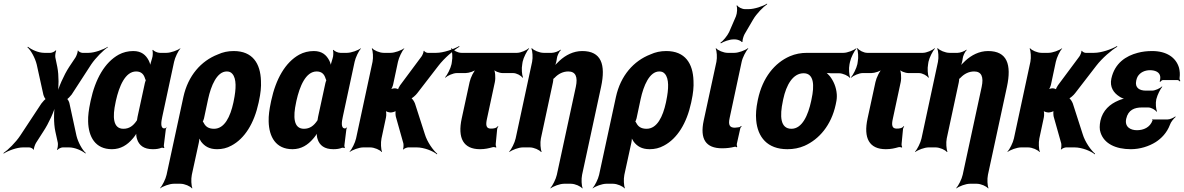

<svg xmlns="http://www.w3.org/2000/svg" viewBox="-63 -823 6610 1072"><path d="M257 -449 246 -502C244 -511 247 -533 251 -540L248 -542C243 -535 227 -528 219 -528H184C151 -528 112 -546 93 -562L90 -559C109 -543 133 -500 142 -463L179 -295C181 -287 189 -268 195 -268L196 -272C190 -272 174 -253 168 -245L50 -66C25 -28 -19 15 -43 31V35C-18 18 32 0 65 0H100C108 0 123 7 124 14L126 12C125 5 133 -17 138 -25L179 -89C209 -134 241 -204 249 -243H245C237 -204 236 -134 246 -89L260 -25C261 -17 260 5 255 12L258 14C263 7 279 0 287 0H323C355 0 395 18 414 34L416 31C397 15 373 -28 364 -65L325 -245C324 -253 315 -272 309 -272L308 -268C314 -268 331 -287 337 -295L446 -463C471 -500 514 -543 539 -559V-562C514 -546 464 -528 432 -528H397C389 -528 374 -535 373 -542L371 -540C372 -533 364 -511 359 -503L323 -449C293 -403 262 -332 254 -293H258C266 -332 266 -404 257 -449Z M853 -107 854 -104 852 -106C833 -109 836 -140 843 -171L909 -478C914 -502 932 -539 944 -552V-554C929 -542 890 -528 867 -528H829C816 -528 796 -537 791 -545L788 -542C791 -535 791 -510 786 -497C781 -482 774 -458 774 -446L779 -447C778 -457 773 -475 767 -486C751 -516 727 -538 681 -538C652 -538 624 -531 600 -518C522 -475 469 -382 443 -260L441 -250C433 -212 428 -177 429 -145C431 -59 469 10 562 10C611 10 648 -14 677 -48C687 -59 700 -77 703 -87H699C696 -77 698 -58 702 -47C713 -11 741 10 790 10C809 10 824 8 839 2C843 1 849 2 852 4L855 0C853 -1 851 -8 852 -13L863 -102C863 -105 866 -108 867 -110L865 -112C864 -111 862 -107 860 -107ZM746 -360 705 -171 702 -153C702 -153 701 -149 702 -149C702 -149 703 -153 703 -153C702 -153 700 -149 700 -149C681 -121 659 -104 626 -104C567 -104 565 -172 582 -250L584 -260C602 -341 636 -424 697 -424C726 -424 740 -408 747 -384C748 -382 751 -373 752 -374V-378C751 -377 747 -363 746 -360Z M1149 10C1177 10 1204 4 1229 -10C1303 -49 1356 -134 1381 -250L1383 -260C1392 -301 1396 -338 1394 -372C1391 -468 1348 -538 1242 -538C1210 -538 1181 -532 1153 -519C1060 -483 987 -401 961 -282L867 153C862 177 843 214 831 227V229C846 217 884 203 907 203H945C968 203 1000 217 1009 229L1011 227C1005 214 1003 177 1008 153L1047 -26C1050 -39 1051 -57 1049 -66L1045 -64C1046 -55 1054 -41 1060 -32C1079 -7 1105 10 1149 10ZM1132 -104C1102 -104 1085 -116 1075 -136C1074 -139 1069 -146 1067 -145L1068 -141C1070 -143 1075 -159 1076 -162L1099 -270C1115 -344 1148 -424 1203 -424C1217 -424 1226 -420 1234 -411C1258 -384 1256 -327 1242 -260L1240 -250C1223 -172 1191 -104 1132 -104Z M1861 -107 1862 -104 1860 -106C1841 -109 1844 -140 1851 -171L1917 -478C1922 -502 1940 -539 1952 -552V-554C1937 -542 1898 -528 1875 -528H1837C1824 -528 1804 -537 1799 -545L1796 -542C1799 -535 1799 -510 1794 -497C1789 -482 1782 -458 1782 -446L1787 -447C1786 -457 1781 -475 1775 -486C1759 -516 1735 -538 1689 -538C1660 -538 1632 -531 1608 -518C1530 -475 1477 -382 1451 -260L1449 -250C1441 -212 1436 -177 1437 -145C1439 -59 1477 10 1570 10C1619 10 1656 -14 1685 -48C1695 -59 1708 -77 1711 -87H1707C1704 -77 1706 -58 1710 -47C1721 -11 1749 10 1798 10C1817 10 1832 8 1847 2C1851 1 1857 2 1860 4L1863 0C1861 -1 1859 -8 1860 -13L1871 -102C1871 -105 1874 -108 1875 -110L1873 -112C1872 -111 1870 -107 1868 -107ZM1754 -360 1713 -171 1710 -153C1710 -153 1709 -149 1710 -149C1710 -149 1711 -153 1711 -153C1710 -153 1708 -149 1708 -149C1689 -121 1667 -104 1634 -104C1575 -104 1573 -172 1590 -250L1592 -260C1610 -341 1644 -424 1705 -424C1734 -424 1748 -408 1755 -384C1756 -382 1759 -373 1760 -374V-378C1759 -377 1755 -363 1754 -360Z M2147 -172 2189 -23C2191 -15 2190 5 2187 10L2189 12C2192 7 2209 0 2216 0H2264C2304 0 2355 20 2377 39L2378 35C2356 17 2322 -30 2309 -74L2254 -245C2250 -256 2238 -276 2230 -276L2229 -272C2237 -272 2259 -292 2267 -303L2385 -456C2418 -499 2471 -544 2502 -562L2501 -566C2470 -548 2413 -528 2373 -528H2325C2319 -528 2306 -534 2305 -540L2302 -538C2303 -532 2295 -513 2290 -507L2171 -347C2167 -342 2158 -325 2159 -320L2162 -322C2161 -327 2146 -330 2141 -330C2133 -330 2118 -326 2113 -321L2116 -318C2122 -323 2130 -341 2132 -351L2159 -478C2164 -502 2182 -539 2194 -552V-554C2179 -542 2141 -528 2118 -528H2079C2056 -528 2024 -542 2015 -554L2013 -552C2019 -539 2022 -502 2017 -478L1925 -50C1920 -26 1901 11 1889 24V26C1904 14 1942 0 1965 0H2004C2027 0 2059 14 2068 26L2070 24C2064 11 2062 -26 2067 -50L2092 -167C2095 -180 2094 -204 2089 -211L2085 -208C2089 -201 2107 -195 2118 -195H2119C2126 -195 2146 -200 2149 -205L2147 -207C2144 -202 2145 -180 2147 -172Z M2677 -105C2651 -105 2648 -125 2656 -160L2700 -365C2705 -389 2702 -429 2692 -441L2690 -439C2696 -426 2725 -415 2744 -415H2802C2821 -415 2847 -401 2854 -389L2857 -391C2851 -404 2848 -441 2853 -465L2855 -478C2860 -502 2879 -539 2891 -552L2890 -554C2876 -542 2844 -528 2824 -528H2513C2493 -528 2467 -542 2459 -554L2456 -552C2462 -539 2465 -502 2460 -478L2458 -465C2453 -441 2434 -404 2422 -391L2423 -389C2436 -401 2468 -415 2487 -415H2536C2555 -415 2589 -426 2601 -439L2599 -441C2583 -429 2564 -389 2559 -365L2515 -162C2491 -52 2524 10 2617 10C2645 10 2666 5 2687 -1C2693 -3 2703 -1 2707 1L2708 -2C2706 -5 2704 -14 2705 -21L2713 -104C2714 -109 2718 -115 2719 -117L2718 -120C2708 -107 2695 -105 2677 -105Z M3110 -424C3151 -424 3164 -394 3152 -338L3046 153C3041 177 3022 214 3010 227L3011 229C3026 217 3063 203 3086 203H3125C3148 203 3179 217 3188 229L3190 227C3184 214 3182 177 3187 153L3293 -338C3320 -463 3294 -538 3188 -538C3138 -538 3095 -515 3061 -484C3049 -473 3032 -456 3026 -445L3030 -443C3036 -454 3043 -474 3045 -489L3046 -496C3047 -510 3059 -535 3068 -543L3067 -546C3057 -537 3032 -528 3018 -528H2972C2949 -528 2916 -542 2907 -554L2904 -552C2910 -539 2913 -502 2908 -478L2816 -50C2811 -26 2792 11 2780 24L2781 26C2796 14 2833 0 2856 0H2895C2918 0 2949 14 2958 26L2961 24C2955 11 2952 -26 2957 -50L3024 -362C3025 -366 3028 -383 3025 -385L3023 -382C3025 -380 3032 -387 3035 -390C3054 -410 3080 -424 3110 -424Z M3564 10C3592 10 3619 4 3644 -10C3718 -49 3771 -134 3796 -250L3798 -260C3807 -301 3811 -338 3809 -372C3806 -468 3763 -538 3657 -538C3625 -538 3596 -532 3568 -519C3475 -483 3402 -401 3376 -282L3282 153C3277 177 3258 214 3246 227V229C3261 217 3299 203 3322 203H3360C3383 203 3415 217 3424 229L3426 227C3420 214 3418 177 3423 153L3462 -26C3465 -39 3466 -57 3464 -66L3460 -64C3461 -55 3469 -41 3475 -32C3494 -7 3520 10 3564 10ZM3547 -104C3517 -104 3500 -116 3490 -136C3489 -139 3484 -146 3482 -145L3483 -141C3485 -143 3490 -159 3491 -162L3514 -270C3530 -344 3563 -424 3618 -424C3632 -424 3641 -420 3649 -411C3673 -384 3671 -327 3657 -260L3655 -250C3638 -172 3606 -104 3547 -104Z M3969 5C3995 5 4017 2 4037 -3C4041 -5 4049 -3 4051 0L4053 -3C4052 -6 4050 -15 4051 -20L4070 -105C4071 -110 4075 -115 4078 -118L4075 -120C4073 -118 4068 -113 4064 -113L4058 -112L4040 -110C4011 -110 4002 -125 4011 -165L4078 -478C4083 -502 4102 -539 4115 -552L4113 -554C4098 -542 4060 -528 4038 -528H3999C3977 -528 3944 -542 3935 -554L3933 -552C3939 -539 3942 -502 3937 -478L3866 -150C3844 -47 3877 5 3969 5ZM4046 -732 4008 -644C3998 -623 3974 -594 3959 -584L3962 -581C3977 -591 4010 -603 4032 -603H4042C4054 -603 4076 -595 4078 -588L4083 -590C4081 -597 4088 -621 4094 -632L4142 -714C4161 -747 4199 -785 4220 -799V-803C4197 -788 4149 -772 4117 -772H4096C4081 -772 4058 -783 4053 -793L4049 -791C4055 -781 4053 -749 4046 -732Z M4680 -464 4683 -478C4688 -502 4707 -539 4719 -552L4718 -554C4704 -542 4668 -528 4647 -528H4444C4409 -528 4377 -522 4347 -509C4262 -472 4195 -390 4169 -269L4167 -259C4159 -220 4156 -185 4159 -152C4167 -58 4221 10 4333 10C4368 10 4399 4 4429 -9C4510 -45 4578 -123 4603 -239L4605 -249C4609 -266 4610 -282 4609 -297C4606 -337 4591 -371 4570 -398C4562 -407 4550 -420 4542 -424L4539 -420C4546 -416 4562 -414 4575 -414H4621C4643 -414 4673 -400 4682 -388L4684 -390C4678 -403 4675 -440 4680 -464ZM4424 -414C4482 -414 4485 -346 4468 -269L4466 -259C4449 -180 4416 -104 4356 -104C4293 -104 4290 -175 4308 -259L4310 -269C4327 -349 4364 -414 4424 -414Z M4943 -105C4917 -105 4914 -125 4922 -160L4966 -365C4971 -389 4968 -429 4958 -441L4956 -439C4962 -426 4991 -415 5010 -415H5068C5087 -415 5113 -401 5120 -389L5123 -391C5117 -404 5114 -441 5119 -465L5121 -478C5126 -502 5145 -539 5157 -552L5156 -554C5142 -542 5110 -528 5090 -528H4779C4759 -528 4733 -542 4725 -554L4722 -552C4728 -539 4731 -502 4726 -478L4724 -465C4719 -441 4700 -404 4688 -391L4689 -389C4702 -401 4734 -415 4753 -415H4802C4821 -415 4855 -426 4867 -439L4865 -441C4849 -429 4830 -389 4825 -365L4781 -162C4757 -52 4790 10 4883 10C4911 10 4932 5 4953 -1C4959 -3 4969 -1 4973 1L4974 -2C4972 -5 4970 -14 4971 -21L4979 -104C4980 -109 4984 -115 4985 -117L4984 -120C4974 -107 4961 -105 4943 -105Z M5376 -424C5417 -424 5430 -394 5418 -338L5312 153C5307 177 5288 214 5276 227L5277 229C5292 217 5329 203 5352 203H5391C5414 203 5445 217 5454 229L5456 227C5450 214 5448 177 5453 153L5559 -338C5586 -463 5560 -538 5454 -538C5404 -538 5361 -515 5327 -484C5315 -473 5298 -456 5292 -445L5296 -443C5302 -454 5309 -474 5311 -489L5312 -496C5313 -510 5325 -535 5334 -543L5333 -546C5323 -537 5298 -528 5284 -528H5238C5215 -528 5182 -542 5173 -554L5170 -552C5176 -539 5179 -502 5174 -478L5082 -50C5077 -26 5058 11 5046 24L5047 26C5062 14 5099 0 5122 0H5161C5184 0 5215 14 5224 26L5227 24C5221 11 5218 -26 5223 -50L5290 -362C5291 -366 5294 -383 5291 -385L5289 -382C5291 -380 5298 -387 5301 -390C5320 -410 5346 -424 5376 -424Z M5820 -172 5862 -23C5864 -15 5863 5 5860 10L5862 12C5865 7 5882 0 5889 0H5937C5977 0 6028 20 6050 39L6051 35C6029 17 5995 -30 5982 -74L5927 -245C5923 -256 5911 -276 5903 -276L5902 -272C5910 -272 5932 -292 5940 -303L6058 -456C6091 -499 6144 -544 6175 -562L6174 -566C6143 -548 6086 -528 6046 -528H5998C5992 -528 5979 -534 5978 -540L5975 -538C5976 -532 5968 -513 5963 -507L5844 -347C5840 -342 5831 -325 5832 -320L5835 -322C5834 -327 5819 -330 5814 -330C5806 -330 5791 -326 5786 -321L5789 -318C5795 -323 5803 -341 5805 -351L5832 -478C5837 -502 5855 -539 5867 -552V-554C5852 -542 5814 -528 5791 -528H5752C5729 -528 5697 -542 5688 -554L5686 -552C5692 -539 5695 -502 5690 -478L5598 -50C5593 -26 5574 11 5562 24V26C5577 14 5615 0 5638 0H5677C5700 0 5732 14 5741 26L5743 24C5737 11 5735 -26 5740 -50L5765 -167C5768 -180 5767 -204 5762 -211L5758 -208C5762 -201 5780 -195 5791 -195H5792C5799 -195 5819 -200 5822 -205L5820 -207C5817 -202 5818 -180 5820 -172Z M6285 -96C6249 -96 6215 -114 6225 -160C6236 -210 6272 -223 6313 -223H6348C6364 -223 6388 -210 6394 -199L6397 -202C6391 -213 6388 -247 6393 -269L6394 -272C6399 -293 6416 -327 6426 -338L6425 -341C6415 -330 6386 -317 6370 -317H6335C6300 -317 6272 -332 6281 -373C6283 -380 6284 -387 6288 -394C6302 -419 6329 -431 6358 -431C6384 -431 6412 -422 6415 -395C6416 -389 6414 -372 6412 -367L6415 -366C6418 -370 6425 -376 6430 -376H6511C6516 -376 6523 -371 6524 -368L6527 -371C6525 -375 6522 -382 6523 -388C6526 -409 6524 -427 6520 -444C6503 -503 6449 -538 6370 -538C6341 -538 6315 -535 6289 -528C6224 -511 6161 -471 6142 -384C6132 -337 6155 -304 6187 -284C6196 -277 6214 -270 6224 -269L6225 -273C6215 -274 6195 -268 6182 -262C6134 -242 6094 -207 6081 -149C6076 -124 6075 -101 6082 -82C6102 -21 6166 10 6251 10C6302 10 6352 -6 6390 -30C6421 -50 6452 -81 6469 -126C6474 -142 6491 -162 6501 -170L6499 -173C6489 -165 6469 -156 6456 -156H6376C6374 -156 6374 -158 6373 -159L6371 -157C6372 -156 6372 -153 6372 -151C6358 -111 6321 -96 6285 -96Z"/></svg>

Font: Asimov
Style: EdgeExtremeIt
Weight: 500
Designer: Google
Version: Version 2.000980: 2014